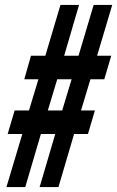

<svg xmlns="http://www.w3.org/2000/svg" viewBox="-20 -755 473 775"><path d="M6 0H82L145 -214H203L140 0H216L279 -214H335L363 -309H307L345 -435H401L429 -530H372L433 -735H358L297 -530H239L299 -735H224L163 -530H105L78 -435H135L97 -309H39L11 -214H70ZM173 -309 211 -435H269L231 -309Z"/></svg>

Font: League Gothic Condensed Italic
Style: Regular
Weight: 400
Width: 3
Designer: The League of Moveable Type
Version: Version 1.600; ttfautohint (v1.8.3)